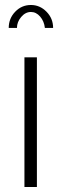

<svg xmlns="http://www.w3.org/2000/svg" viewBox="-20 -750 247 770"><path d="M78 0V-520H128V0ZM104 -702Q82 -702 65 -682Q48 -662 48 -638H15Q15 -676 41 -703Q67 -730 104 -730Q140 -730 166.5 -703Q193 -676 193 -638H160Q157 -665 141 -683.5Q125 -702 104 -702Z"/></svg>

Font: Raleway Light
Style: Regular
Weight: 300
Designer: Matt McInerney, Pablo Impallari, Rodrigo Fuenzalida
Foundry: Matt McInerney, Pablo Impallari, Rodrigo Fuenzalida
Version: Version 4.026